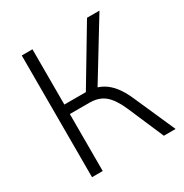

<svg xmlns="http://www.w3.org/2000/svg" viewBox="-164 -834 923 963"><g transform="rotate(-30 298.0 -352.5)"><path d="M94 0V-705H156V-385H291L271 -369L472 -705H544L334 -361L311 -383Q347 -379 376 -362Q405 -345 428.5 -315Q452 -285 471 -242L578 0H510L420 -209Q392 -273 358 -301.5Q324 -330 270 -330H156V0Z"/></g></svg>

Font: Nunito Sans 10pt SemiCondensed Light
Style: Regular
Weight: 300
Width: 4
Designer: Vernon Adams
Foundry: Vernon Adams
Version: Version 3.101;gftools[0.9.27]